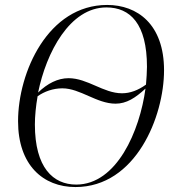

<svg xmlns="http://www.w3.org/2000/svg" viewBox="-20 -745 709 776"><path d="M285 11C529 11 643 -274 643 -461C643 -647 535 -725 413 -725C174 -725 53 -453 53 -255C53 -78 154 11 285 11ZM473 -368C398 -368 334 -429 257 -429C214 -429 172 -408 134 -371C167 -533 262 -715 410 -715C506 -715 574 -649 574 -475C574 -454 572 -427 570 -403C538 -380 506 -368 473 -368ZM288 1C195 1 121 -67 121 -242C121 -275 125 -317 132 -356C159 -375 194 -388 232 -388C304 -388 371 -326 447 -326C491 -326 527 -349 568 -387C545 -216 452 1 288 1Z"/></svg>

Font: Noto Serif Display SemiCondensed Light
Style: Italic
Weight: 300
Width: 4
Italic angle: -12°
Designer: Monotype Design Team
Foundry: Monotype Imaging Inc.
Version: Version 2.009